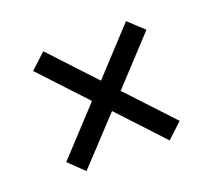

<svg xmlns="http://www.w3.org/2000/svg" viewBox="-78 -658 667 600"><g transform="rotate(-20 255.0 -358.0)"><path d="M116 -159 255 -308 393 -160 443 -207 302 -358 443 -510 392 -557 255 -409 117 -557 66 -510 207 -359 66 -207Z"/></g></svg>

Font: Noto Serif Tamil SemiCondensed
Style: Bold
Weight: 700
Width: 4
Designer: Indian Type Foundry, Tom Grace, and the Monotype Design Team
Foundry: Monotype Imaging Inc.
Version: Version 2.004